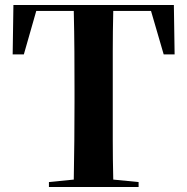

<svg xmlns="http://www.w3.org/2000/svg" viewBox="-20 -760 754 773"><path d="M588 -716H436Q434 -632 434 -553.5Q434 -475 434 -395V-352Q434 -275 434 -197Q434 -119 436 -37L538 -27V-7H177V-27L277 -37Q280 -197 280 -351V-395Q280 -474 279.5 -553Q279 -632 277 -716H126L76 -541H31L34 -740H680L683 -541H639Z"/></svg>

Font: XinYuGongZhangJiaSongA
Style: Regular
Weight: 900
Designer: XinYuGong
Foundry: Adobe Systems Incorporated
Version: Version 1.00